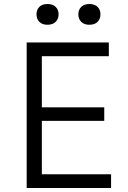

<svg xmlns="http://www.w3.org/2000/svg" viewBox="-20 -943 643 963"><path d="M217.8 -818.8Q191.9 -818.8 177.5 -833.3Q163.1 -847.7 163.1 -871.1Q163.1 -894.5 177.5 -908.7Q191.9 -922.9 217.8 -922.9Q244.1 -922.9 259 -908.7Q273.9 -894.5 273.9 -871.1Q273.9 -847.7 259 -833.3Q244.1 -818.8 217.8 -818.8ZM428.2 -818.8Q402.3 -818.8 387.7 -833.3Q373 -847.7 373 -871.1Q373 -894.5 387.7 -908.7Q402.3 -922.9 428.2 -922.9Q454.6 -922.9 469.2 -908.7Q483.9 -894.5 483.9 -871.1Q483.9 -847.7 469.2 -833.3Q454.6 -818.8 428.2 -818.8ZM537.1 0H113.8V-730H525.9V-661.1H189.9V-404.8H502.9V-336.9H189.9V-68.8H537.1Z"/></svg>

Font: Sora Light
Style: Regular
Weight: 300
Designer: Jonathan Barnbrook, Julián Moncada
Foundry: Barnbrook Fonts
Version: Version 2.000